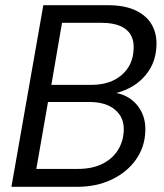

<svg xmlns="http://www.w3.org/2000/svg" viewBox="-20 -720 631 740"><path d="M24 0 147 -700H394Q461 -700 503.5 -679.5Q546 -659 565.5 -624Q585 -589 583 -544Q581 -489 554 -448Q527 -407 484 -383.5Q441 -360 388 -354L403 -364Q444 -363 475.5 -343.5Q507 -324 524.5 -290.5Q542 -257 540 -214Q538 -152 503 -103.5Q468 -55 409.5 -27.5Q351 0 278 0ZM120 -69H281Q333 -69 371.5 -87Q410 -105 432.5 -138.5Q455 -172 457 -217Q459 -267 423.5 -297Q388 -327 324 -327H165ZM178 -393H333Q405 -393 449 -431Q493 -469 495 -531Q497 -563 484 -585.5Q471 -608 443 -620Q415 -632 372 -632H219Z"/></svg>

Font: DM Sans 28pt
Style: Italic
Weight: 400
Italic angle: -10°
Version: Version 4.004;gftools[0.9.30]